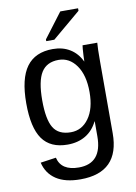

<svg xmlns="http://www.w3.org/2000/svg" viewBox="-101 -800 758 1073"><g transform="rotate(-10 278.0 -264.0)"><path d="M267.6 207.5Q181.2 207.5 129.9 173.6Q78.6 139.6 64 77.1L152.3 64.5Q170.4 140.6 270 140.6Q401.4 140.6 401.4 -13.2V-98.1H400.4Q375.5 -47.4 332 -21.7Q288.6 3.9 230.5 3.9Q133.3 3.9 87.6 -60.5Q42 -125 42 -263.2Q42 -403.3 91.1 -470Q140.1 -536.6 240.2 -536.6Q296.4 -536.6 337.6 -511Q378.9 -485.4 401.4 -438H402.3Q402.3 -447.8 403.3 -468.5Q404.3 -489.3 405.8 -507.8Q407.2 -526.4 408.2 -528.3H491.7Q488.8 -502 488.8 -418.9V-15.1Q488.8 207.5 267.6 207.5ZM401.4 -264.2Q401.4 -360.4 362.1 -415.8Q322.8 -471.2 261.7 -471.2Q194.3 -471.2 163.6 -422.4Q132.8 -373.5 132.8 -264.2Q132.8 -155.8 161.6 -108.4Q190.4 -61 260.3 -61Q322.8 -61 362.1 -115.5Q401.4 -169.9 401.4 -264.2ZM419.4 -722.2 258.3 -586.4H212.4V-596.2L318.4 -736.3H419.4Z"/></g></svg>

Font: Arimo Nerd Font
Style: Regular
Weight: 400
Designer: Steve Matteson
Foundry: Monotype Imaging Inc.
Version: Version 1.33;Nerd Fonts 3.2.1